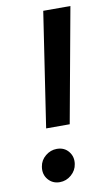

<svg xmlns="http://www.w3.org/2000/svg" viewBox="-85 -771 465 822"><g transform="rotate(-10 148.0 -360.5)"><path d="M88.9 -229.5 164.1 -727.5H282.2L191.4 -229.5ZM106.9 7.3Q75.7 7.3 56.4 -15.6Q37.1 -38.6 42.5 -71.3Q46.9 -99.1 69.1 -117.2Q91.3 -135.3 118.2 -135.3Q150.9 -135.3 169.4 -112.3Q188 -89.4 183.1 -58.1Q179.2 -30.8 157.2 -11.7Q135.3 7.3 106.9 7.3Z"/></g></svg>

Font: Inter 16pt Medium
Style: Italic
Weight: 500
Italic angle: -9.3988°
Version: Version 4.001;git-66647c0bb